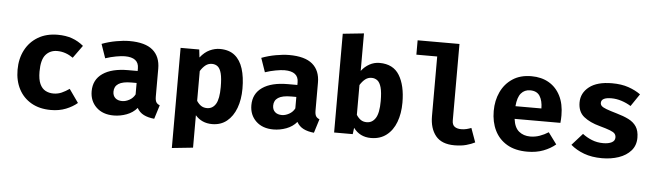

<svg xmlns="http://www.w3.org/2000/svg" viewBox="-56 -1012 5035 1474"><g transform="rotate(5 2461.5 -275.5)"><path d="M360.5 -110.3Q393.8 -110.3 423.3 -123.3Q452.8 -136.4 482.1 -156.9L554.4 -54.4Q518.5 -23.6 466.9 -3.1Q415.4 17.4 351.8 17.4Q264.1 17.4 201 -18.7Q137.9 -54.9 104.1 -119.2Q70.3 -183.6 70.3 -268.7Q70.3 -353.8 104.9 -420.3Q139.5 -486.7 203.3 -524.6Q267.2 -562.6 354.9 -562.6Q416.9 -562.6 465.4 -545.4Q513.8 -528.2 554.4 -494.4L484.1 -396.9Q456.4 -416.4 425.6 -427.2Q394.9 -437.9 361.5 -437.9Q306.7 -437.9 273.1 -399.2Q239.5 -360.5 239.5 -268.7Q239.5 -208.7 255.4 -174.1Q271.3 -139.5 298.7 -124.9Q326.2 -110.3 360.5 -110.3Z M1145.6 -156.9Q1145.6 -126.2 1154.1 -112.3Q1162.6 -98.5 1181.5 -91.3L1148.2 15.4Q1100 10.8 1066.9 -5.9Q1033.8 -22.6 1014.9 -56.4Q983.6 -19 934.9 -0.8Q886.2 17.4 835.4 17.4Q751.3 17.4 701.3 -30.5Q651.3 -78.5 651.3 -153.8Q651.3 -242.6 720.8 -290.8Q790.3 -339 916.4 -339H989.7V-359.5Q989.7 -443.1 882.1 -443.1Q855.9 -443.1 814.9 -435.6Q773.8 -428.2 732.8 -414.4L695.4 -522.1Q748.2 -542.1 805.4 -552.3Q862.6 -562.6 907.7 -562.6Q1029.2 -562.6 1087.4 -513.1Q1145.6 -463.6 1145.6 -370.3ZM891.3 -98.5Q917.4 -98.5 946.2 -114.1Q974.9 -129.7 989.7 -158.5V-246.7H949.7Q882.1 -246.7 850.3 -225.9Q818.5 -205.1 818.5 -165.1Q818.5 -133.8 837.7 -116.2Q856.9 -98.5 891.3 -98.5Z M1604.1 -562.6Q1675.4 -562.6 1719 -527.2Q1762.6 -491.8 1782.8 -427.2Q1803.1 -362.6 1803.1 -273.8Q1803.1 -189.7 1778.5 -123.8Q1753.8 -57.9 1707.2 -20.3Q1660.5 17.4 1593.8 17.4Q1514.4 17.4 1464.6 -39.5V210.3L1302.6 227.2V-544.6H1446.2L1453.3 -483.6Q1486.7 -526.2 1526.2 -544.4Q1565.6 -562.6 1604.1 -562.6ZM1553.8 -443.1Q1525.6 -443.1 1504.1 -426.2Q1482.6 -409.2 1464.6 -380V-150.3Q1481.5 -125.1 1500.3 -113.3Q1519 -101.5 1544.6 -101.5Q1587.7 -101.5 1611.8 -140.8Q1635.9 -180 1635.9 -271.8Q1635.9 -339.5 1626.2 -376.7Q1616.4 -413.8 1597.9 -428.5Q1579.5 -443.1 1553.8 -443.1Z M2376.4 -156.9Q2376.4 -126.2 2384.9 -112.3Q2393.3 -98.5 2412.3 -91.3L2379 15.4Q2330.8 10.8 2297.7 -5.9Q2264.6 -22.6 2245.6 -56.4Q2214.4 -19 2165.6 -0.8Q2116.9 17.4 2066.2 17.4Q1982.1 17.4 1932.1 -30.5Q1882.1 -78.5 1882.1 -153.8Q1882.1 -242.6 1951.5 -290.8Q2021 -339 2147.2 -339H2220.5V-359.5Q2220.5 -443.1 2112.8 -443.1Q2086.7 -443.1 2045.6 -435.6Q2004.6 -428.2 1963.6 -414.4L1926.2 -522.1Q1979 -542.1 2036.2 -552.3Q2093.3 -562.6 2138.5 -562.6Q2260 -562.6 2318.2 -513.1Q2376.4 -463.6 2376.4 -370.3ZM2122.1 -98.5Q2148.2 -98.5 2176.9 -114.1Q2205.6 -129.7 2220.5 -158.5V-246.7H2180.5Q2112.8 -246.7 2081 -225.9Q2049.2 -205.1 2049.2 -165.1Q2049.2 -133.8 2068.5 -116.2Q2087.7 -98.5 2122.1 -98.5Z M2695.4 -488.7Q2721 -522.6 2757.2 -542.6Q2793.3 -562.6 2834.9 -562.6Q2940 -562.6 2987.9 -484.6Q3035.9 -406.7 3035.9 -273.8Q3035.9 -189.7 3011 -123.8Q2986.2 -57.9 2937.4 -20.3Q2888.7 17.4 2817.9 17.4Q2732.3 17.4 2683.1 -49.2L2676.9 0H2533.3V-761L2695.4 -777.9ZM2775.4 -100.5Q2818.5 -100.5 2843.6 -140.3Q2868.7 -180 2868.7 -271.8Q2868.7 -339.5 2858.2 -376.7Q2847.7 -413.8 2828.5 -428.5Q2809.2 -443.1 2783.6 -443.1Q2756.4 -443.1 2734.9 -426.2Q2713.3 -409.2 2695.4 -380V-150.3Q2710.8 -126.2 2729.7 -113.3Q2748.7 -100.5 2775.4 -100.5Z M3432.8 -761V-171.3Q3432.8 -138.5 3451.5 -124.4Q3470.3 -110.3 3503.1 -110.3Q3524.1 -110.3 3543.6 -115.1Q3563.1 -120 3580 -126.7L3619 -18.5Q3591.3 -4.1 3552.3 6.7Q3513.3 17.4 3461.5 17.4Q3363.1 17.4 3316.9 -39.2Q3270.8 -95.9 3270.8 -191.3V-650.3H3110.3V-761Z M3904.6 -225.1Q3912.8 -158.5 3948.2 -129.5Q3983.6 -100.5 4035.4 -100.5Q4072.8 -100.5 4107.7 -112.8Q4142.6 -125.1 4174.9 -145.6L4240 -57.4Q4201.5 -24.6 4146.9 -3.6Q4092.3 17.4 4022.6 17.4Q3929.2 17.4 3866.2 -19.7Q3803.1 -56.9 3771.3 -122.1Q3739.5 -187.2 3739.5 -271.8Q3739.5 -352.3 3770.3 -418.2Q3801 -484.1 3860.3 -523.3Q3919.5 -562.6 4005.1 -562.6Q4083.1 -562.6 4140.3 -529.2Q4197.4 -495.9 4229 -433.3Q4260.5 -370.8 4260.5 -283.1Q4260.5 -269.2 4259.7 -253.3Q4259 -237.4 4257.4 -225.1ZM4005.1 -453.8Q3961.5 -453.8 3934.9 -422.6Q3908.2 -391.3 3902.6 -322.6H4102.6Q4102.1 -382.1 4079.5 -417.9Q4056.9 -453.8 4005.1 -453.8Z M4597.9 -98.5Q4638.5 -98.5 4663.3 -111.3Q4688.2 -124.1 4688.2 -149.7Q4688.2 -167.2 4678.5 -179Q4668.7 -190.8 4641 -201.5Q4613.3 -212.3 4559 -227.2Q4484.1 -247.2 4437.2 -284.6Q4390.3 -322.1 4390.3 -394.4Q4390.3 -467.2 4451 -514.9Q4511.8 -562.6 4626.7 -562.6Q4699.5 -562.6 4753.6 -543.8Q4807.7 -525.1 4847.2 -496.4L4782.6 -401Q4748.7 -422.1 4709.7 -434.6Q4670.8 -447.2 4631.3 -447.2Q4553.3 -447.2 4553.3 -405.1Q4553.3 -391.3 4563.3 -381.3Q4573.3 -371.3 4601 -360.8Q4628.7 -350.3 4682.1 -334.9Q4734.9 -320 4774.1 -300.5Q4813.3 -281 4834.9 -248.5Q4856.4 -215.9 4856.4 -162.6Q4856.4 -103.1 4821 -62.8Q4785.6 -22.6 4727.2 -2.6Q4668.7 17.4 4599 17.4Q4520 17.4 4459.5 -5.1Q4399 -27.7 4356.4 -64.6L4437.9 -155.9Q4469.7 -131.3 4510 -114.9Q4550.3 -98.5 4597.9 -98.5Z"/></g></svg>

Font: Fira Code
Style: Bold
Weight: 700
Monospace: yes
Designer: Carrois Corporate, Edenspiekermann AG, Nikita Prokopov
Foundry: Carrois Corporate, Edenspiekermann AG, Nikita Prokopov
Version: Version 6.000; ttfautohint (v1.8.2) -l 8 -r 50 -G 200 -x 14 